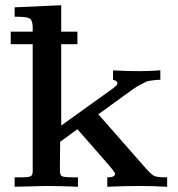

<svg xmlns="http://www.w3.org/2000/svg" viewBox="-20 -714 679 734"><path d="M21 -545V-593H105V-609Q105 -634 95 -642Q85 -650 46 -650H36V-686L214 -694V-593H276V-545H214V-234L409 -374L425 -387L428 -392L429 -397Q428 -405 412 -409V-445Q463 -442 516 -442Q544 -442 593 -445V-409Q579 -409 569.5 -407.5Q560 -406 551 -405Q542 -404 531.5 -398Q521 -392 512.5 -388Q504 -384 486.5 -371.5Q469 -359 455 -349Q441 -339 411 -317Q381 -295 356 -277L537 -71Q559 -46 570.5 -41Q582 -36 619 -36V0Q566 -3 512 -3Q452 -3 390 0V-36H392Q420 -36 420 -50Q420 -56 375 -107Q322 -167 276 -220L210 -172Q210 -156 209.5 -124Q209 -92 209 -76V-62Q209 -44 217.5 -40Q226 -36 265 -36H278V0Q215 -3 152 -3Q141 -3 36 0V-36H54Q89 -36 97 -40Q105 -44 105 -59V-545Z"/></svg>

Font: CMU Serif
Style: Bold
Weight: 700
Version: Version 0.7.0